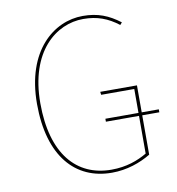

<svg xmlns="http://www.w3.org/2000/svg" viewBox="-79 -762 775 843"><g transform="rotate(-10 308.0 -341.0)"><path d="M603.3 -229H527.1V-349.3H363.4L365.1 -335.7H512.7V-229H365.1V-215.8H512.7V-47.7C471.7 -23.8 421 -4.1 353 -4.1C197.3 -4.1 95.6 -119.8 95.6 -345C95.6 -577.4 224.4 -677.3 345.1 -677.3C407 -677.3 453.7 -659.6 501.1 -623.1L509.9 -633.3C459.7 -671.4 412.3 -690.8 345.1 -690.8C216.1 -690.8 80.7 -582.4 80.7 -345C80.7 -111.8 189.6 9.4 353 9.4C420 9.4 479.9 -12 527.1 -40.3V-215.8H603.3Z"/></g></svg>

Font: Fira Sans Hair
Style: Regular
Weight: 100
Designer: bBox Type GmbH & Carrois Corporate GbR & Edenspiekermann AG
Foundry: bBox Type GmbH & Carrois Corporate GbR & Edenspiekermann AG
Version: Version 4.300;PS 004.300;hotconv 1.0.88;makeotf.lib2.5.64775